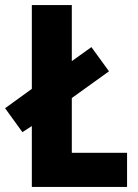

<svg xmlns="http://www.w3.org/2000/svg" viewBox="-38 -734 540 754"><path d="M87 0V-239L50 -215L-18 -309L87 -385V-714H244V-494L321 -549L390 -454L244 -349V-134H461V0Z"/></svg>

Font: Noto Sans Devanagari Condensed ExtraBold
Style: Regular
Weight: 800
Width: 3
Designer: Jelle Bosma - Monotype Design Team
Foundry: Monotype Imaging Inc.
Version: Version 2.004; ttfautohint (v1.8.4.7-5d5b)